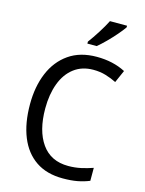

<svg xmlns="http://www.w3.org/2000/svg" viewBox="-138 -1025 841 1116"><g transform="rotate(15 282.0 -467.0)"><path d="M362 -646Q294 -646 246 -609.5Q198 -573 173.5 -507.5Q149 -442 149 -357Q149 -223 204 -145.5Q259 -68 364 -68Q404 -68 440.5 -76Q477 -84 511 -96V-18Q477 -4 439.5 3Q402 10 352 10Q255 10 189.5 -34.5Q124 -79 90.5 -161.5Q57 -244 57 -358Q57 -464 91.5 -546.5Q126 -629 194 -676.5Q262 -724 362 -724Q460 -724 535 -685L502 -610Q472 -625 437.5 -635.5Q403 -646 362 -646ZM484 -934Q471 -915 446.5 -886.5Q422 -858 394 -830Q366 -802 344 -784H288V-796Q312 -828 338 -869Q364 -910 381 -944H484Z"/></g></svg>

Font: Noto Sans SemiCondensed
Style: Regular
Weight: 400
Width: 4
Designer: Monotype Design Team
Foundry: Monotype Imaging Inc.
Version: Version 2.013; ttfautohint (v1.8.4.7-5d5b)